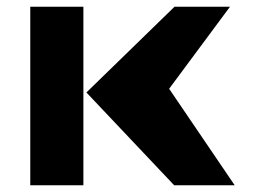

<svg xmlns="http://www.w3.org/2000/svg" viewBox="-20 -551 766 571"><path d="M70 0V-531H228V0ZM237 -276 499 -531H664L483 -287L678 0H498Z"/></svg>

Font: Fix15 Mono
Style: Bold
Weight: 700
Designer: Carrois Corporate & Edenspiekermann AG
Foundry: Carrois Corporate GbR & Edenspiekermann AG
Version: Version 3.206